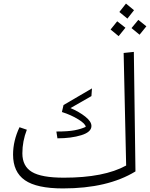

<svg xmlns="http://www.w3.org/2000/svg" viewBox="-20 -1040 840 1073"><path d="M737 -82Q582 13 332 13Q185 13 119 -33Q53 -79 53 -176Q53 -253 89 -329L130 -315Q105 -251 105 -183Q105 -111 158.5 -79Q212 -47 337 -47Q562 -47 685 -115L671 -744L728 -750ZM295 -305Q361 -305 397 -312Q433 -319 459 -331Q458 -348 417.5 -373Q377 -398 326 -414L335 -453L494 -546L491 -503L374 -436Q423 -415 457 -388Q491 -361 491 -336Q491 -302 434.5 -284.5Q378 -267 301 -267ZM729 -983 692 -936 647 -973 684 -1020ZM798 -893 760 -846 715 -883 753 -929ZM681 -885 643 -838 598 -875 635 -921Z"/></svg>

Font: FiraGO Light
Style: Italic
Weight: 300
Italic angle: -8°
Designer: bBox Type GmbH
Foundry: bBox Type GmbH
Version: Version 1.001